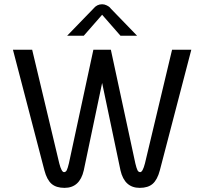

<svg xmlns="http://www.w3.org/2000/svg" viewBox="-20 -887 973 915"><path d="M466.7 -816.7 379.2 -716.7H300L425 -845.8Q441.7 -866.7 466.7 -866.7Q477.5 -866.7 487.9 -861.7Q498.3 -856.7 503.3 -851.7L508.3 -845.8L633.3 -716.7H554.2ZM41.7 -650H133.3L262.5 -108.3Q273.3 -66.7 285 -66.7Q293.3 -66.7 297.9 -75.4Q302.5 -84.2 308.3 -108.3L425 -650H466.7H508.3L625 -108.3Q630.8 -84.2 635.4 -75.4Q640 -66.7 648.3 -66.7Q660 -66.7 670.8 -108.3L800 -650H891.7L741.7 -75Q730 -30.8 707.9 -11.2Q685.8 8.3 645.8 8.3Q573.3 8.3 554.2 -75L466.7 -491.7L379.2 -75Q360 8.3 287.5 8.3Q247.5 8.3 225.4 -11.2Q203.3 -30.8 191.7 -75Z"/></svg>

Font: BoonBaan
Style: Regular
Weight: 400
Designer: Sungsit Sawaiwan
Foundry: FontUni
Version: Version 2.0